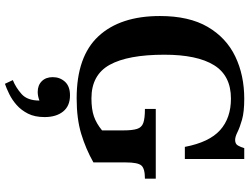

<svg xmlns="http://www.w3.org/2000/svg" viewBox="-136 -573 1011 779"><g transform="rotate(90 369.5 -183.5)"><path d="M379 11Q209 11 127 -77.5Q45 -166 45 -327Q45 -445 89 -520.5Q133 -596 209 -632.5Q285 -669 381 -669Q434 -669 465.5 -660Q497 -651 516 -641.5Q535 -632 548 -632Q564 -632 570.5 -643.5Q577 -655 581 -669H625V-428H576Q557 -527 508 -571Q459 -615 380 -615Q287 -615 244.5 -546.5Q202 -478 202 -345Q202 -197 243 -123Q284 -49 379 -49Q423 -49 452 -59Q481 -69 509 -92V-179Q509 -215 503 -234Q497 -253 478.5 -259.5Q460 -266 422 -266V-310H705V-266Q663 -266 651 -251Q639 -236 639 -189V-57Q584 -26 523 -7.5Q462 11 379 11ZM320 302 305 270Q335 258 361.5 234.5Q388 211 388 162Q370 169 353 169Q326 169 309.5 152.5Q293 136 293 108Q293 79 311.5 58.5Q330 38 367 38Q410 38 432.5 66Q455 94 455 141Q455 181 441 208.5Q427 236 406 254.5Q385 273 361.5 284.5Q338 296 320 302Z"/></g></svg>

Font: STIX Two Text
Style: Bold
Weight: 700
Designer: Ross Mills, John Hudson & Paul Hanslow, Tiro Typeworks Ltd; with prior portions MicroPress Inc., and Coen Hoffman.
Foundry: Tiro Typeworks Ltd
Version: Version 2.13 b171